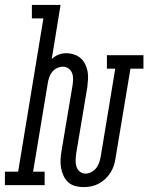

<svg xmlns="http://www.w3.org/2000/svg" viewBox="-65 -755 605 783"><path d="M275 8Q258 8 241.5 3.5Q225 -1 213 -12Q201 -23 194 -38.5Q187 -54 184 -70.5Q181 -87 182 -104.5Q183 -122 186 -140L231 -408Q233 -421 233 -434Q233 -447 228.5 -458Q224 -469 214 -476Q204 -483 192 -483Q180 -483 168 -477.5Q156 -472 148 -462Q140 -452 136 -440.5Q132 -429 130 -417L70 -55H117V0H-45V-55H9L112 -680H65V-735H182L146 -514Q158 -526 173.5 -532Q189 -538 205 -538Q221 -538 236.5 -533Q252 -528 263.5 -518Q275 -508 282 -494Q289 -480 292 -464.5Q295 -449 294 -432.5Q293 -416 291 -399L246 -131Q244 -117 243.5 -103Q243 -89 246.5 -76.5Q250 -64 260 -55.5Q270 -47 284 -47Q296 -47 308 -53.5Q320 -60 328 -70.5Q336 -81 340 -93.5Q344 -106 346 -118L405 -475H371V-530H520V-475H467L406 -109Q404 -94 399 -79Q394 -64 385 -50Q376 -36 363.5 -24.5Q351 -13 336.5 -5.5Q322 2 306.5 5Q291 8 275 8Z"/></svg>

Font: Iosevka Curly Slab LtObl
Style: Regular
Weight: 300
Italic angle: -9°
Monospace: yes
Designer: Belleve Invis
Foundry: Belleve Invis
Version: Version 11.0.0; ttfautohint (v1.8.3)